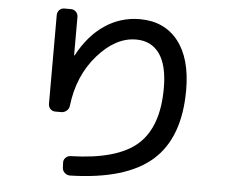

<svg xmlns="http://www.w3.org/2000/svg" viewBox="-55 -824 1110 937"><g transform="rotate(5 500.0 -355.0)"><path d="M222.7 -254.9Q208 -254.9 198.2 -265.1Q188.5 -275.4 188.5 -290V-724.6Q188.5 -739.3 198.2 -749.5Q208 -759.8 222.7 -759.8H254.9Q269.5 -759.8 279.8 -749.5Q290 -739.3 290 -723.6V-538.1Q290 -536.1 291 -536.1Q293 -536.1 293 -537.1Q345.7 -635.7 423.3 -688Q501 -740.2 594.7 -740.2Q714.8 -740.2 782.2 -655.3Q849.6 -570.3 849.6 -415Q849.6 -181.6 722.2 -69.3Q594.7 43 321.3 49.8Q306.6 49.8 295.4 40Q284.2 30.3 283.2 14.6L282.2 -9.8Q281.2 -23.4 291.5 -34.2Q301.8 -44.9 316.4 -44.9Q543.9 -50.8 642.1 -137.7Q740.2 -224.6 740.2 -415Q740.2 -526.4 700.2 -583Q660.2 -639.6 585 -639.6Q485.4 -639.6 397 -539.1Q308.6 -438.5 291 -290Q290 -275.4 278.3 -265.1Q266.6 -254.9 252 -254.9Z"/></g></svg>

Font: Rounded-L Mgen+ 1m medium
Style: Regular
Weight: 500
Designer: [Source Han Sans]
Ryoko NISHIZUKA  (kana & ideographs); Paul D. Hunt (Latin, Greek & Cyrillic); Wenlong ZHANG  (bopomofo
Version: Version 1.059.20150602